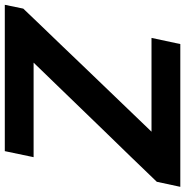

<svg xmlns="http://www.w3.org/2000/svg" viewBox="-16 -746 753 780"><g transform="rotate(90 360.0 -356.5)"><path d="M-10 0 5.5 -75Q37.5 -108.5 78 -150.8Q118.5 -193 160 -236Q201.5 -279 235.5 -315L505.5 -596H124.5L149.5 -713H729.5L709 -617.5Q656.5 -562.5 605.5 -510Q554 -457 503 -404.5L225 -117H609L584.5 0Z"/></g></svg>

Font: Heraclito SemiBold
Style: Italic
Weight: 600
Italic angle: -12°
Designer: Kostas Bartsokas (font) & Cristiano Sobral (main changes)
Foundry: Kostas Bartsokas (font) & Cristiano Sobral (main changes)
Version: Version 1.00;July 8, 2020;FontCreator 13.0.0.2655 64-bit